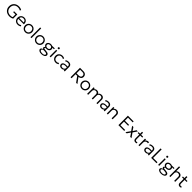

<svg xmlns="http://www.w3.org/2000/svg" viewBox="1567 -5267 10039 10039"><g transform="rotate(45 6586.0 -247.5)"><path d="M441.5 15Q357 15 286 -10.8Q215 -36.5 162.8 -84.5Q110.5 -132.5 81.8 -199.2Q53 -266 53 -348.5Q53 -430.5 80.8 -497.8Q108.5 -565 158.8 -613.8Q209 -662.5 277.8 -688.8Q346.5 -715 429 -715Q467.5 -715 505.5 -708.8Q543.5 -702.5 578.5 -689.2Q613.5 -676 643 -654.5L608 -593.5Q568.5 -618.5 521.5 -631Q474.5 -643.5 427 -643.5Q360 -643.5 305.5 -623Q251 -602.5 212.2 -564Q173.5 -525.5 152.5 -471.5Q131.5 -417.5 131.5 -350Q131.5 -256.5 170.8 -190.2Q210 -124 280.2 -89Q350.5 -54 444 -54Q494.5 -54 533 -64Q571.5 -74 592.5 -86.5V-285.5H423.5V-352.5H663.5V-45.5Q638.5 -26.5 598.5 -13Q558.5 0.5 516 7.8Q473.5 15 441.5 15Z M1048 15Q971.5 15 913 -17Q854.5 -49 821.5 -106.8Q788.5 -164.5 788.5 -241Q788.5 -296.5 807.2 -344Q826 -391.5 860.2 -426.5Q894.5 -461.5 940.2 -480.8Q986 -500 1040 -500Q1097.5 -500 1142.5 -479.5Q1187.5 -459 1217.8 -422.5Q1248 -386 1261.2 -336.8Q1274.5 -287.5 1268 -230.5H865Q862.5 -176.5 885 -136.2Q907.5 -96 951 -73.5Q994.5 -51 1054.5 -51Q1094 -51 1132.8 -64.5Q1171.5 -78 1200 -103L1236 -45.5Q1211.5 -25.5 1179.8 -11.8Q1148 2 1114.2 8.5Q1080.5 15 1048 15ZM868.5 -292H1192Q1189.5 -359.5 1150.8 -397.5Q1112 -435.5 1039 -435.5Q968.5 -435.5 922.2 -397.5Q876 -359.5 868.5 -292Z M1609.5 15Q1535.5 15 1477 -20Q1418.5 -55 1385 -113.8Q1351.5 -172.5 1351.5 -242.5Q1351.5 -295 1370.8 -341.5Q1390 -388 1425 -423.8Q1460 -459.5 1507 -479.8Q1554 -500 1609.5 -500Q1684 -500 1742.2 -465Q1800.5 -430 1834 -371.2Q1867.5 -312.5 1867.5 -242.5Q1867.5 -190.5 1848.2 -143.8Q1829 -97 1794.5 -61.2Q1760 -25.5 1712.8 -5.2Q1665.5 15 1609.5 15ZM1609.5 -53.5Q1662.5 -53.5 1703.5 -76.8Q1744.5 -100 1767.8 -142.2Q1791 -184.5 1791 -242.5Q1791 -300.5 1767.8 -343Q1744.5 -385.5 1703.5 -408.5Q1662.5 -431.5 1609.5 -431.5Q1556.5 -431.5 1515.5 -408.5Q1474.5 -385.5 1451.2 -343Q1428 -300.5 1428 -242.5Q1428 -184.5 1451.5 -142.2Q1475 -100 1515.8 -76.8Q1556.5 -53.5 1609.5 -53.5Z M1987.5 0V-720H2061.5V0Z M2440 15Q2366 15 2307.5 -20Q2249 -55 2215.5 -113.8Q2182 -172.5 2182 -242.5Q2182 -295 2201.2 -341.5Q2220.5 -388 2255.5 -423.8Q2290.5 -459.5 2337.5 -479.8Q2384.5 -500 2440 -500Q2514.5 -500 2572.8 -465Q2631 -430 2664.5 -371.2Q2698 -312.5 2698 -242.5Q2698 -190.5 2678.8 -143.8Q2659.5 -97 2625 -61.2Q2590.5 -25.5 2543.2 -5.2Q2496 15 2440 15ZM2440 -53.5Q2493 -53.5 2534 -76.8Q2575 -100 2598.2 -142.2Q2621.5 -184.5 2621.5 -242.5Q2621.5 -300.5 2598.2 -343Q2575 -385.5 2534 -408.5Q2493 -431.5 2440 -431.5Q2387 -431.5 2346 -408.5Q2305 -385.5 2281.8 -343Q2258.5 -300.5 2258.5 -242.5Q2258.5 -184.5 2282 -142.2Q2305.5 -100 2346.2 -76.8Q2387 -53.5 2440 -53.5Z M3010.5 225Q2956 225 2912.8 215Q2869.5 205 2839 186.5Q2808.5 168 2792.5 142Q2776.5 116 2776.5 84Q2776.5 57.5 2790.5 35Q2804.5 12.5 2832.2 -3.8Q2860 -20 2901.5 -28Q2872 -42 2857.2 -60Q2842.5 -78 2842.5 -101.5Q2842.5 -121 2853.8 -138Q2865 -155 2886 -168.5Q2907 -182 2936.2 -191.2Q2965.5 -200.5 3001.5 -203.5L3022 -165Q2989.5 -165 2965 -159Q2940.5 -153 2926.8 -142Q2913 -131 2913 -115.5Q2913 -95 2936 -87Q2959 -79 2995 -76L3078 -69.5Q3140 -65 3183 -49.8Q3226 -34.5 3248.5 -7Q3271 20.5 3271 61.5Q3271 96 3252.2 125.8Q3233.5 155.5 3198.8 177.8Q3164 200 3116.2 212.5Q3068.5 225 3010.5 225ZM3013.5 167Q3098 167 3146 140.2Q3194 113.5 3194 71.5Q3194 39.5 3160.2 21.5Q3126.5 3.5 3059 -1.5L2972 -7.5Q2934.5 -5 2907.2 6Q2880 17 2866 35Q2852 53 2852 76Q2852 103 2871.5 123.5Q2891 144 2927 155.5Q2963 167 3013.5 167ZM3012.5 -155.5Q2954 -155.5 2906.5 -178.5Q2859 -201.5 2831 -240.5Q2803 -279.5 2803 -328Q2803 -376 2831.2 -415Q2859.5 -454 2906.8 -477Q2954 -500 3012.5 -500Q3070.5 -500 3117.8 -477Q3165 -454 3193.2 -415Q3221.5 -376 3221.5 -328Q3221.5 -280 3193.5 -241Q3165.5 -202 3118 -178.8Q3070.5 -155.5 3012.5 -155.5ZM3012.5 -219Q3052 -219 3082.2 -232.8Q3112.5 -246.5 3129.2 -271Q3146 -295.5 3146 -328Q3146 -376.5 3109 -406.5Q3072 -436.5 3012.5 -436.5Q2972.5 -436.5 2942.5 -422.8Q2912.5 -409 2895.5 -384.5Q2878.5 -360 2878.5 -328Q2878.5 -279.5 2915.8 -249.2Q2953 -219 3012.5 -219ZM3090 -421.5 3063 -478 3303.5 -485 3302.5 -420Z M3407 0V-485H3481V0ZM3444 -582Q3421 -582 3404.8 -597.5Q3388.5 -613 3388.5 -636Q3388.5 -659.5 3404.8 -675Q3421 -690.5 3444 -690.5Q3467 -690.5 3483.2 -675Q3499.5 -659.5 3499.5 -636Q3499.5 -613 3483.2 -597.5Q3467 -582 3444 -582Z M3862.5 15Q3786.5 15 3727.5 -18.5Q3668.5 -52 3635 -110.2Q3601.5 -168.5 3601.5 -242.5Q3601.5 -299 3621.2 -345.8Q3641 -392.5 3677.5 -427.2Q3714 -462 3763.2 -481Q3812.5 -500 3870.5 -500Q3916 -500 3954.2 -488.5Q3992.5 -477 4025.5 -452L3985.5 -393.5Q3963.5 -412 3933.2 -421.8Q3903 -431.5 3868.5 -431.5Q3810.5 -431.5 3768 -409.2Q3725.5 -387 3702 -344.8Q3678.5 -302.5 3678.5 -243.5Q3678.5 -154.5 3729.5 -104Q3780.5 -53.5 3868 -53.5Q3906.5 -53.5 3940 -67.5Q3973.5 -81.5 3993 -102L4036 -45.5Q3998.5 -17.5 3954.5 -1.2Q3910.5 15 3862.5 15Z M4281 15Q4229 15 4191 -4Q4153 -23 4132.5 -57.2Q4112 -91.5 4112 -137.5Q4112 -175.5 4131.8 -207.2Q4151.5 -239 4194.2 -260.2Q4237 -281.5 4306 -288.5Q4375 -295.5 4474 -284.5L4476.5 -226Q4395 -236.5 4338.8 -233.5Q4282.5 -230.5 4248.5 -217.5Q4214.5 -204.5 4199.2 -184Q4184 -163.5 4184 -139Q4184 -97 4213.5 -73.5Q4243 -50 4295.5 -50Q4339.5 -50 4374.5 -66.5Q4409.5 -83 4430 -112Q4450.5 -141 4450.5 -178.5V-320Q4450.5 -357 4434.5 -383.5Q4418.5 -410 4387.8 -424.5Q4357 -439 4313 -439Q4275 -439 4237.2 -427.5Q4199.5 -416 4163.5 -389.5L4139.5 -450Q4183.5 -481 4230 -493Q4276.5 -505 4318.5 -505Q4385 -505 4430.5 -484Q4476 -463 4499.5 -422Q4523 -381 4523 -320.5V0H4453V-61.5Q4427 -24.5 4381.5 -4.8Q4336 15 4281 15Z M4951 0V-700H5202.5Q5271.5 -700 5321.8 -675Q5372 -650 5399.2 -604.2Q5426.5 -558.5 5426.5 -497Q5426.5 -444 5402.5 -403.5Q5378.5 -363 5334.8 -337.8Q5291 -312.5 5231.5 -305.5L5458 0H5363.5L5145 -299H5027V0ZM5027 -366H5185Q5263.5 -366 5306.8 -400.5Q5350 -435 5350 -495Q5350 -557.5 5312.2 -595Q5274.5 -632.5 5195.5 -632.5H5027Z M5799.5 15Q5725.5 15 5667 -20Q5608.5 -55 5575 -113.8Q5541.5 -172.5 5541.5 -242.5Q5541.5 -295 5560.8 -341.5Q5580 -388 5615 -423.8Q5650 -459.5 5697 -479.8Q5744 -500 5799.5 -500Q5874 -500 5932.2 -465Q5990.5 -430 6024 -371.2Q6057.5 -312.5 6057.5 -242.5Q6057.5 -190.5 6038.2 -143.8Q6019 -97 5984.5 -61.2Q5950 -25.5 5902.8 -5.2Q5855.5 15 5799.5 15ZM5799.5 -53.5Q5852.5 -53.5 5893.5 -76.8Q5934.5 -100 5957.8 -142.2Q5981 -184.5 5981 -242.5Q5981 -300.5 5957.8 -343Q5934.5 -385.5 5893.5 -408.5Q5852.5 -431.5 5799.5 -431.5Q5746.5 -431.5 5705.5 -408.5Q5664.5 -385.5 5641.2 -343Q5618 -300.5 5618 -242.5Q5618 -184.5 5641.5 -142.2Q5665 -100 5705.8 -76.8Q5746.5 -53.5 5799.5 -53.5Z M6177.5 0V-485H6251.5V-413.5Q6273 -444.5 6299.5 -463.5Q6326 -482.5 6355.2 -491.2Q6384.5 -500 6415 -500Q6479 -500 6518.8 -472.5Q6558.5 -445 6576 -404.5Q6617.5 -462 6665.5 -481Q6713.5 -500 6758.5 -500Q6823.5 -500 6863.5 -473.8Q6903.5 -447.5 6921.8 -406.8Q6940 -366 6940 -324V0H6866V-302Q6866 -359 6834.2 -394.8Q6802.5 -430.5 6740.5 -430.5Q6700 -430.5 6667.2 -412.2Q6634.5 -394 6615.2 -361.5Q6596 -329 6596 -286V0H6522V-302Q6522 -359 6490.2 -394.8Q6458.5 -430.5 6396.5 -430.5Q6356 -430.5 6323 -412.2Q6290 -394 6270.8 -361.5Q6251.5 -329 6251.5 -286V0Z M7232.5 15Q7180.5 15 7142.5 -4Q7104.5 -23 7084 -57.2Q7063.5 -91.5 7063.5 -137.5Q7063.5 -175.5 7083.2 -207.2Q7103 -239 7145.8 -260.2Q7188.5 -281.5 7257.5 -288.5Q7326.5 -295.5 7425.5 -284.5L7428 -226Q7346.5 -236.5 7290.2 -233.5Q7234 -230.5 7200 -217.5Q7166 -204.5 7150.8 -184Q7135.5 -163.5 7135.5 -139Q7135.5 -97 7165 -73.5Q7194.5 -50 7247 -50Q7291 -50 7326 -66.5Q7361 -83 7381.5 -112Q7402 -141 7402 -178.5V-320Q7402 -357 7386 -383.5Q7370 -410 7339.2 -424.5Q7308.5 -439 7264.5 -439Q7226.5 -439 7188.8 -427.5Q7151 -416 7115 -389.5L7091 -450Q7135 -481 7181.5 -493Q7228 -505 7270 -505Q7336.5 -505 7382 -484Q7427.5 -463 7451 -422Q7474.5 -381 7474.5 -320.5V0H7404.5V-61.5Q7378.5 -24.5 7333 -4.8Q7287.5 15 7232.5 15Z M7632.5 0V-485H7706.5V-416Q7739 -461 7781.8 -480.5Q7824.5 -500 7869 -500Q7934 -500 7977.2 -473.8Q8020.5 -447.5 8041.8 -406.8Q8063 -366 8063 -324V0H7989V-301.5Q7989 -359 7952.2 -394.8Q7915.5 -430.5 7852.5 -430.5Q7811.5 -430.5 7778.5 -412Q7745.5 -393.5 7726 -360.2Q7706.5 -327 7706.5 -283V0Z M8492.5 0V-700H8918V-631H8568.5V-402.5H8876V-335.5H8568.5V-69.5H8921V0Z M9010.5 0 9187 -247 9021.5 -485H9115L9236 -303L9353.5 -485H9443L9283.5 -250L9458.5 0H9363.5L9233.5 -194L9101 -0.5Z M9756 15Q9691.5 15 9651.5 -23Q9611.5 -61 9611.5 -142V-628.5H9685.5V-485H9834.5V-420H9685.5V-163Q9685.5 -103.5 9706.2 -79.2Q9727 -55 9768.5 -55Q9787 -55 9802.5 -59Q9818 -63 9830.5 -69L9849 -7Q9828.5 3 9804.5 9Q9780.5 15 9756 15ZM9496 -420V-485H9625V-420Z M9975 0V-485H10049V-411Q10080.5 -461.5 10121.8 -480.8Q10163 -500 10210 -500Q10223.5 -500 10237.2 -499Q10251 -498 10263.5 -495L10252 -417.5Q10238.5 -421 10225.2 -423Q10212 -425 10198.5 -425Q10133.5 -425 10091.2 -384Q10049 -343 10049 -276V0Z M10497.5 15Q10445.5 15 10407.5 -4Q10369.5 -23 10349 -57.2Q10328.5 -91.5 10328.5 -137.5Q10328.5 -175.5 10348.2 -207.2Q10368 -239 10410.8 -260.2Q10453.5 -281.5 10522.5 -288.5Q10591.5 -295.5 10690.5 -284.5L10693 -226Q10611.5 -236.5 10555.2 -233.5Q10499 -230.5 10465 -217.5Q10431 -204.5 10415.8 -184Q10400.5 -163.5 10400.5 -139Q10400.5 -97 10430 -73.5Q10459.5 -50 10512 -50Q10556 -50 10591 -66.5Q10626 -83 10646.5 -112Q10667 -141 10667 -178.5V-320Q10667 -357 10651 -383.5Q10635 -410 10604.2 -424.5Q10573.5 -439 10529.5 -439Q10491.5 -439 10453.8 -427.5Q10416 -416 10380 -389.5L10356 -450Q10400 -481 10446.5 -493Q10493 -505 10535 -505Q10601.5 -505 10647 -484Q10692.5 -463 10716 -422Q10739.5 -381 10739.5 -320.5V0H10669.5V-61.5Q10643.5 -24.5 10598 -4.8Q10552.5 15 10497.5 15Z M10912.5 0V-700H10988.5V-70.5H11309.5V0Z M11430 0V-485H11504V0ZM11467 -582Q11444 -582 11427.8 -597.5Q11411.5 -613 11411.5 -636Q11411.5 -659.5 11427.8 -675Q11444 -690.5 11467 -690.5Q11490 -690.5 11506.2 -675Q11522.5 -659.5 11522.5 -636Q11522.5 -613 11506.2 -597.5Q11490 -582 11467 -582Z M11861 225Q11806.5 225 11763.2 215Q11720 205 11689.5 186.5Q11659 168 11643 142Q11627 116 11627 84Q11627 57.5 11641 35Q11655 12.5 11682.8 -3.8Q11710.5 -20 11752 -28Q11722.5 -42 11707.8 -60Q11693 -78 11693 -101.5Q11693 -121 11704.2 -138Q11715.5 -155 11736.5 -168.5Q11757.5 -182 11786.8 -191.2Q11816 -200.5 11852 -203.5L11872.5 -165Q11840 -165 11815.5 -159Q11791 -153 11777.2 -142Q11763.5 -131 11763.5 -115.5Q11763.5 -95 11786.5 -87Q11809.5 -79 11845.5 -76L11928.5 -69.5Q11990.5 -65 12033.5 -49.8Q12076.5 -34.5 12099 -7Q12121.5 20.5 12121.5 61.5Q12121.5 96 12102.8 125.8Q12084 155.5 12049.2 177.8Q12014.5 200 11966.8 212.5Q11919 225 11861 225ZM11864 167Q11948.5 167 11996.5 140.2Q12044.5 113.5 12044.5 71.5Q12044.5 39.5 12010.8 21.5Q11977 3.5 11909.5 -1.5L11822.5 -7.5Q11785 -5 11757.8 6Q11730.5 17 11716.5 35Q11702.5 53 11702.5 76Q11702.5 103 11722 123.5Q11741.5 144 11777.5 155.5Q11813.5 167 11864 167ZM11863 -155.5Q11804.5 -155.5 11757 -178.5Q11709.5 -201.5 11681.5 -240.5Q11653.5 -279.5 11653.5 -328Q11653.5 -376 11681.8 -415Q11710 -454 11757.2 -477Q11804.5 -500 11863 -500Q11921 -500 11968.2 -477Q12015.5 -454 12043.8 -415Q12072 -376 12072 -328Q12072 -280 12044 -241Q12016 -202 11968.5 -178.8Q11921 -155.5 11863 -155.5ZM11863 -219Q11902.5 -219 11932.8 -232.8Q11963 -246.5 11979.8 -271Q11996.5 -295.5 11996.5 -328Q11996.5 -376.5 11959.5 -406.5Q11922.5 -436.5 11863 -436.5Q11823 -436.5 11793 -422.8Q11763 -409 11746 -384.5Q11729 -360 11729 -328Q11729 -279.5 11766.2 -249.2Q11803.5 -219 11863 -219ZM11940.5 -421.5 11913.5 -478 12154 -485 12153 -420Z M12257.5 0V-720H12331.5V-392.5L12317 -407Q12350 -456 12397 -478Q12444 -500 12493.5 -500Q12558 -500 12601.5 -473.5Q12645 -447 12666.5 -406.2Q12688 -365.5 12688 -323V0H12614V-301Q12614 -358.5 12577 -394.2Q12540 -430 12477 -430.5Q12436 -430.5 12403 -412Q12370 -393.5 12350.8 -360.2Q12331.5 -327 12331.5 -283V0Z M13035 15Q12970.5 15 12930.5 -23Q12890.5 -61 12890.5 -142V-628.5H12964.5V-485H13113.5V-420H12964.5V-163Q12964.5 -103.5 12985.2 -79.2Q13006 -55 13047.5 -55Q13066 -55 13081.5 -59Q13097 -63 13109.5 -69L13128 -7Q13107.5 3 13083.5 9Q13059.5 15 13035 15ZM12775 -420V-485H12904V-420Z"/></g></svg>

Font: Geologica Roman ExtraLight
Style: Regular
Weight: 250
Designer: Sindre Bremnes, Frode Helland
Foundry: Monokrom Skriftforlag AS
Version: Version 1.010;gftools[0.9.28]